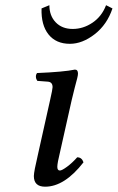

<svg xmlns="http://www.w3.org/2000/svg" viewBox="-20 -701 448 731"><path d="M252.9 -319.8 209 -124Q198.2 -80.1 198.2 -65.9Q198.2 -51.8 208 -51.8Q215.8 -51.8 235.6 -66.4Q255.4 -81.1 273.9 -102.1Q291.5 -102.1 297.9 -83Q225.6 9.8 151.9 9.8Q108.9 9.8 108.9 -30.8Q108.9 -46.9 125 -115.2L170.9 -320.8Q180.2 -361.8 180.2 -369.1Q180.2 -388.7 162.1 -390.1L122.1 -393.1Q117.2 -399.9 116.7 -408.2Q116.2 -416.5 121.1 -422.9Q223.1 -427.2 265.1 -436Q276.9 -436 276.9 -420.9Q276.9 -414.6 273.9 -402.8Q271 -391.1 264.6 -367.4Q258.3 -343.8 252.9 -319.8ZM138.2 -668.9 168 -681.2Q168 -641.1 192.1 -616Q216.3 -590.8 256.8 -590.8Q296.9 -590.8 332.3 -614.7Q367.7 -638.7 383.8 -681.2L408.2 -668.9Q387.7 -607.4 340.6 -570.8Q293.5 -534.2 246.1 -534.2Q193.4 -534.2 164.8 -569.8Q136.2 -605.5 138.2 -668.9Z"/></svg>

Font: Common Serif News
Style: Italic
Weight: 450
Italic angle: -12°
Designer: Philipp H. Poll, Khaled Hosny
Foundry: Stefan Peev, Context Ltd.
Version: Version 1.026